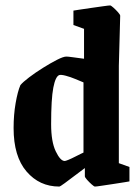

<svg xmlns="http://www.w3.org/2000/svg" viewBox="-20 -675 515 706"><path d="M224 -467Q230 -467 248 -464.5Q266 -462 289 -459V-569L250 -583V-636Q250 -636 269 -639Q288 -642 313 -645.5Q338 -649 359 -652Q380 -655 385 -655Q388 -655 397 -647Q406 -639 414 -630Q422 -621 422 -617L417 -433V-75L456 -61V-8Q456 -8 438.5 -5Q421 -2 397 1.5Q373 5 353.5 8Q334 11 329 11Q326 11 317 3Q308 -5 300 -14Q292 -23 292 -27V-57Q277 -46 256 -30Q235 -14 218 -1.5Q201 11 198 11Q125 11 77.5 -44.5Q30 -100 30 -204Q30 -253 37.5 -296Q45 -339 55 -362Q64 -373 87 -390.5Q110 -408 138 -425.5Q166 -443 189.5 -455Q213 -467 224 -467ZM198 -399Q184 -394 176 -352.5Q168 -311 168 -218Q168 -154 185 -118.5Q202 -83 218 -83Q221 -83 232 -87.5Q243 -92 255.5 -98.5Q268 -105 277.5 -109.5Q287 -114 287 -114V-372Q275 -377 257 -384.5Q239 -392 222 -396.5Q205 -401 198 -399Z"/></svg>

Font: Grenze Gotisch
Style: Bold
Weight: 700
Designer: Renata Polastri
Foundry: Omnibus-Type
Version: Version 1.001